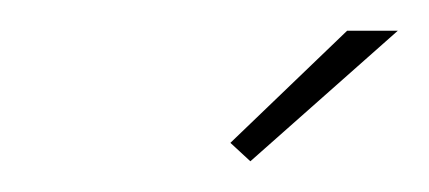

<svg xmlns="http://www.w3.org/2000/svg" viewBox="-20 -750 279 125"><path d="M143 -645 130 -657 206 -730H239Z"/></svg>

Font: Raleway Thin
Style: Italic
Weight: 100
Italic angle: -12°
Designer: Matt McInerney, Pablo Impallari, Rodrigo Fuenzalida
Foundry: Matt McInerney, Pablo Impallari, Rodrigo Fuenzalida
Version: Version 4.026